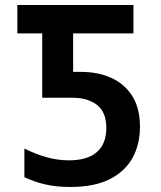

<svg xmlns="http://www.w3.org/2000/svg" viewBox="-20 -734 640 764"><path d="M259 10Q205 10 161 0Q117 -10 77 -29V-143Q118 -122 163.5 -109Q209 -96 254 -96Q327 -96 365 -128.5Q403 -161 403 -225Q403 -288 366 -316.5Q329 -345 270 -345H148V-601H49V-714H511V-601H271V-448H302Q370 -448 423 -424Q476 -400 506.5 -351.5Q537 -303 537 -230Q537 -160 507.5 -106Q478 -52 416.5 -21Q355 10 259 10Z"/></svg>

Font: Noto Sans Mono SemiBold
Style: Regular
Weight: 600
Designer: Monotype Design Team
Foundry: Monotype Imaging Inc.
Version: Version 2.014; ttfautohint (v1.8.4.7-5d5b)